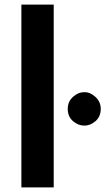

<svg xmlns="http://www.w3.org/2000/svg" viewBox="-20 -809 455 829"><path d="M72.3 -789.1H211.9V0H72.3ZM272.5 -338.9Q272.5 -370.1 294.9 -390.6Q317.4 -411.1 344.7 -411.1Q370.1 -411.1 392.6 -390.1Q415 -369.1 415 -338.9Q415 -305.7 392.6 -286.1Q370.1 -266.6 344.7 -266.6Q317.4 -266.6 294.9 -286.1Q272.5 -305.7 272.5 -338.9Z"/></svg>

Font: Josefin Sans CFJ
Style: Bold
Weight: 700
Designer: Santiago Orozco
Foundry: Typemade
Version: Version 2.001